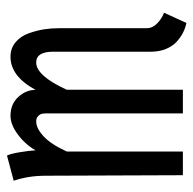

<svg xmlns="http://www.w3.org/2000/svg" viewBox="-22 -530 561 558"><g transform="rotate(-90 259.0 -250.5)"><path d="M373.5 -501Q398.4 -501 416 -486.1Q433.6 -471.2 441.9 -447.5Q450.2 -423.8 453.4 -402.8Q456.5 -381.8 456.5 -360.8V-105.5Q456.5 -88.4 470.2 -75Q483.9 -61.5 501.5 -54.7L471.7 10.3Q457.5 7.3 443.8 0.5Q430.2 -6.3 417.2 -18.1Q404.3 -29.8 396.2 -49.3Q388.2 -68.8 388.2 -93.3V-94.2V-371.1V-377.4Q388.2 -426.3 356.9 -426.3Q318.4 -426.3 277.8 -337.9V0H209V-393.6Q209 -402.8 208 -408.7Q207 -414.6 201.4 -420.4Q195.8 -426.3 185.5 -426.3Q165.5 -426.3 142.3 -404.8Q119.1 -383.3 98.1 -337.4V0H29.3L27.8 -397.9Q27.8 -449.7 13.2 -491.7L86.4 -511.2Q91.8 -500.5 96.2 -473.6Q100.6 -446.8 101.6 -428.2Q119.1 -458.5 147.7 -479.7Q176.3 -501 202.1 -501Q235.8 -501 256.6 -478.5Q277.3 -456.1 277.3 -428.2Q316.9 -501 373.5 -501Z"/></g></svg>

Font: Fantasque Sans Mono
Style: Regular
Weight: 400
Monospace: yes
Designer: Jany Belluz
Version: Version 1.8.0 ; ttfautohint (v1.8.2)